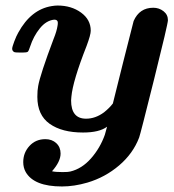

<svg xmlns="http://www.w3.org/2000/svg" viewBox="-20 -472 630 694"><path d="M280 7Q204 7 159.5 -24.5Q115 -56 115 -122Q115 -146 118 -161Q125 -202 174 -332Q185 -359 188 -379Q189 -384 189 -390Q189 -401 176 -401Q147 -398 124 -369.5Q101 -341 89 -304Q84 -288 80.5 -285Q77 -282 61 -282H55Q34 -282 31 -284Q24 -288 24 -296Q24 -302 31.5 -322Q39 -342 46 -354Q92 -438 167 -450Q179 -452 188 -452Q238 -452 273 -426.5Q308 -401 308 -361Q308 -346 293 -306Q243 -179 238 -122Q238 -120 237.5 -115.5Q237 -111 237 -109Q237 -43 291 -43Q325 -43 356 -66Q376 -82 388 -98Q388 -99 425 -246.5Q462 -394 463 -396Q484 -444 534 -444Q555 -444 571 -431.5Q587 -419 587 -399Q587 -386 537 -185.5Q487 15 483 25Q461 83 410.5 126Q360 169 296 188Q248 202 204 202Q103 202 73 150Q64 134 64 114Q64 80 86.5 55.5Q109 31 144 31Q168 31 183.5 45.5Q199 60 199 83Q199 112 168 147Q180 150 206 150Q228 150 234 148Q276 138 309 100.5Q342 63 359 15Q367 -13 367 -14Q339 7 280 7Z"/></svg>

Font: MathJax_Math
Style: Bold Italic
Weight: 700
Version: Version 1.1